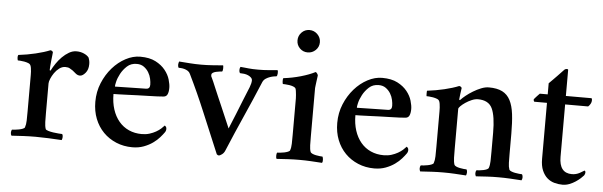

<svg xmlns="http://www.w3.org/2000/svg" viewBox="-45 -791 2977 948"><g transform="rotate(5 1443.5 -317.0)"><path d="M318 -440Q338 -440 355 -432.5Q372 -425 380 -414Q382 -409 384 -401Q386 -393 386 -382Q386 -355 372 -338.5Q358 -322 345 -322Q334 -322 324.5 -329.5Q315 -337 307 -344Q299 -349 291.5 -353.5Q284 -358 270 -358Q254 -358 240 -347.5Q226 -337 216 -322.5Q206 -308 200 -293.5Q194 -279 194 -270V-124Q194 -100 194.5 -79Q195 -58 200 -44Q202 -40 213 -36.5Q224 -33 238 -31Q252 -29 265 -28Q278 -27 283 -27Q287 -21 286.5 -12Q286 -3 283 3Q252 1 217 -0.5Q182 -2 153 -2Q123 -2 93.5 -0.5Q64 1 34 3Q30 -3 30 -12Q30 -21 34 -27Q39 -27 48.5 -28Q58 -29 68.5 -31Q79 -33 87.5 -36.5Q96 -40 97 -44Q102 -58 102.5 -78Q103 -98 103 -124V-291Q103 -296 103 -304Q103 -312 102.5 -321Q102 -330 100.5 -338.5Q99 -347 97 -351Q94 -358 85 -361.5Q76 -365 65 -367Q54 -369 45 -369.5Q36 -370 33 -370Q31 -375 30.5 -383.5Q30 -392 33 -397Q76 -402 118 -412Q160 -422 189 -434Q194 -434 198 -430.5Q202 -427 202 -425Q202 -422 200.5 -410Q199 -398 197.5 -383.5Q196 -369 195 -356Q194 -343 194 -338Q194 -334 196 -334Q198 -334 199 -335Q207 -351 219.5 -369.5Q232 -388 247.5 -403.5Q263 -419 281 -429.5Q299 -440 318 -440Z M620 -404Q591 -404 572 -386.5Q553 -369 541.5 -347.5Q530 -326 525.5 -306.5Q521 -287 522 -283Q524 -283 546 -283.5Q568 -284 594.5 -284.5Q621 -285 645 -285.5Q669 -286 675 -286Q695 -286 695 -307Q695 -320 691.5 -336.5Q688 -353 679 -368Q670 -383 655.5 -393.5Q641 -404 620 -404ZM634 -441Q680 -441 710 -425.5Q740 -410 758 -387.5Q776 -365 783 -341Q790 -317 790 -300Q790 -280 784.5 -268Q779 -256 765 -255Q755 -254 734.5 -253Q714 -252 689 -251.5Q664 -251 637 -250Q610 -249 586 -248Q562 -247 543.5 -246.5Q525 -246 518 -246Q518 -204 529 -170Q540 -136 560.5 -111.5Q581 -87 610 -74Q639 -61 674 -61Q695 -61 712.5 -66.5Q730 -72 744 -80Q758 -88 768 -97Q778 -106 784 -113Q786 -112 789.5 -108Q793 -104 793 -97Q793 -87 787 -79Q780 -69 767 -54Q754 -39 734.5 -25Q715 -11 689.5 -1.5Q664 8 633 8Q590 8 553 -7.5Q516 -23 489 -50.5Q462 -78 447 -116Q432 -154 432 -200Q432 -250 450 -293.5Q468 -337 497 -370Q526 -403 562 -422Q598 -441 634 -441Z M937 -428Q966 -428 992 -430Q1018 -432 1045 -434Q1047 -429 1046.5 -417Q1046 -405 1042 -403Q1039 -403 1030.5 -402Q1022 -401 1013 -399Q1004 -397 997.5 -393Q991 -389 991 -383V-376Q996 -366 1003 -350Q1010 -334 1018 -314.5Q1026 -295 1035.5 -273.5Q1045 -252 1054 -231Q1075 -182 1099 -126Q1114 -162 1129 -199Q1142 -231 1156.5 -268Q1171 -305 1185 -338Q1193 -359 1193 -372Q1193 -380 1187 -386Q1181 -392 1172 -396Q1163 -400 1152 -401.5Q1141 -403 1131 -403Q1127 -409 1127 -418Q1127 -427 1131 -434Q1143 -433 1152.5 -432Q1162 -431 1171.5 -430Q1181 -429 1192.5 -428.5Q1204 -428 1219 -428Q1248 -428 1269 -430Q1290 -432 1315 -434Q1318 -429 1317 -417Q1316 -405 1312 -403Q1309 -403 1300 -401.5Q1291 -400 1280.5 -396.5Q1270 -393 1260 -386.5Q1250 -380 1245 -369Q1207 -278 1169 -193Q1131 -108 1093 -17Q1088 -4 1078 3.5Q1068 11 1062 11Q1057 11 1052 6Q1006 -103 967.5 -195.5Q929 -288 885 -378Q881 -387 873 -392Q865 -397 856 -399.5Q847 -402 839 -402.5Q831 -403 827 -403Q823 -410 823.5 -418.5Q824 -427 827 -434Q855 -432 881 -430Q907 -428 937 -428Z M1400 -589Q1400 -612 1416 -628.5Q1432 -645 1455 -645Q1478 -645 1494.5 -628.5Q1511 -612 1511 -589Q1511 -566 1494.5 -550Q1478 -534 1455 -534Q1432 -534 1416 -550Q1400 -566 1400 -589ZM1507 -123Q1507 -99 1507.5 -78.5Q1508 -58 1513 -45Q1515 -41 1522.5 -37.5Q1530 -34 1540 -32Q1550 -30 1559.5 -29Q1569 -28 1573 -28Q1576 -23 1576.5 -12Q1577 -1 1573 3Q1543 1 1517 -0.5Q1491 -2 1462 -2Q1432 -2 1405 -0.5Q1378 1 1348 3Q1345 -1 1345 -12Q1345 -23 1348 -28Q1353 -28 1363 -29Q1373 -30 1383 -32Q1393 -34 1401.5 -37.5Q1410 -41 1411 -45Q1416 -58 1416.5 -78Q1417 -98 1417 -123V-290Q1417 -295 1417 -303Q1417 -311 1416 -320Q1415 -329 1414 -337.5Q1413 -346 1411 -351Q1408 -357 1398.5 -360.5Q1389 -364 1378.5 -365.5Q1368 -367 1359 -367.5Q1350 -368 1347 -368Q1345 -370 1344.5 -382Q1344 -394 1347 -397Q1390 -402 1432 -414Q1474 -426 1503 -441Q1507 -440 1511 -434Q1515 -428 1515 -425Q1515 -422 1513.5 -413.5Q1512 -405 1511 -395Q1510 -385 1508.5 -375.5Q1507 -366 1507 -362V-320Z M1819 -404Q1790 -404 1771 -386.5Q1752 -369 1740.5 -347.5Q1729 -326 1724.5 -306.5Q1720 -287 1721 -283Q1723 -283 1745 -283.5Q1767 -284 1793.5 -284.5Q1820 -285 1844 -285.5Q1868 -286 1874 -286Q1894 -286 1894 -307Q1894 -320 1890.5 -336.5Q1887 -353 1878 -368Q1869 -383 1854.5 -393.5Q1840 -404 1819 -404ZM1833 -441Q1879 -441 1909 -425.5Q1939 -410 1957 -387.5Q1975 -365 1982 -341Q1989 -317 1989 -300Q1989 -280 1983.5 -268Q1978 -256 1964 -255Q1954 -254 1933.5 -253Q1913 -252 1888 -251.5Q1863 -251 1836 -250Q1809 -249 1785 -248Q1761 -247 1742.5 -246.5Q1724 -246 1717 -246Q1717 -204 1728 -170Q1739 -136 1759.5 -111.5Q1780 -87 1809 -74Q1838 -61 1873 -61Q1894 -61 1911.5 -66.5Q1929 -72 1943 -80Q1957 -88 1967 -97Q1977 -106 1983 -113Q1985 -112 1988.5 -108Q1992 -104 1992 -97Q1992 -87 1986 -79Q1979 -69 1966 -54Q1953 -39 1933.5 -25Q1914 -11 1888.5 -1.5Q1863 8 1832 8Q1789 8 1752 -7.5Q1715 -23 1688 -50.5Q1661 -78 1646 -116Q1631 -154 1631 -200Q1631 -250 1649 -293.5Q1667 -337 1696 -370Q1725 -403 1761 -422Q1797 -441 1833 -441Z M2362 -440Q2403 -440 2428.5 -427Q2454 -414 2468 -387Q2482 -360 2487 -319Q2492 -278 2492 -222V-123Q2492 -98 2492.5 -78Q2493 -58 2498 -44Q2500 -40 2508 -36.5Q2516 -33 2526.5 -31Q2537 -29 2547 -28Q2557 -27 2562 -27Q2566 -21 2566 -12Q2566 -3 2562 3Q2532 1 2504.5 -0.5Q2477 -2 2447 -2Q2417 -2 2392 -0.5Q2367 1 2336 3Q2332 -3 2332 -12Q2332 -21 2336 -27Q2341 -27 2350.5 -28Q2360 -29 2370 -31Q2380 -33 2387.5 -36.5Q2395 -40 2396 -44Q2401 -58 2401.5 -78Q2402 -98 2402 -124V-218Q2402 -301 2384 -339Q2366 -377 2313 -377Q2299 -377 2282.5 -370Q2266 -363 2252 -353.5Q2238 -344 2229 -335Q2220 -326 2220 -321V-124Q2220 -100 2220.5 -79Q2221 -58 2226 -44Q2228 -40 2235.5 -36.5Q2243 -33 2253 -31Q2263 -29 2272.5 -28Q2282 -27 2287 -27Q2291 -21 2290.5 -12Q2290 -3 2287 3Q2256 1 2230 -0.5Q2204 -2 2174 -2Q2145 -2 2117.5 -0.5Q2090 1 2060 3Q2056 -3 2056 -12Q2056 -21 2060 -27Q2065 -27 2074.5 -28Q2084 -29 2094.5 -31Q2105 -33 2113.5 -36.5Q2122 -40 2123 -44Q2128 -58 2128.5 -78Q2129 -98 2129 -124V-288Q2129 -293 2129 -301.5Q2129 -310 2128.5 -319.5Q2128 -329 2126.5 -338Q2125 -347 2123 -351Q2120 -358 2111 -361.5Q2102 -365 2091 -367Q2080 -369 2071 -369.5Q2062 -370 2059 -370Q2058 -371 2058 -383.5Q2058 -396 2059 -397Q2102 -402 2144 -412Q2186 -422 2215 -434Q2220 -434 2224 -430.5Q2228 -427 2228 -425Q2228 -422 2226.5 -414Q2225 -406 2224 -396.5Q2223 -387 2222 -379Q2221 -371 2221 -369Q2221 -365 2223 -365Q2225 -365 2227 -367Q2235 -376 2250.5 -388.5Q2266 -401 2285 -412.5Q2304 -424 2324 -432Q2344 -440 2362 -440Z M2869 -431Q2873 -431 2873.5 -427.5Q2874 -424 2874 -419Q2874 -412 2869.5 -403.5Q2865 -395 2858 -389H2744V-129Q2744 -49 2807 -49Q2828 -49 2846 -59Q2864 -69 2868 -72Q2873 -70 2873 -64Q2873 -59 2871 -54Q2869 -49 2867 -47Q2863 -42 2853 -33Q2843 -24 2829.5 -15Q2816 -6 2799.5 0.5Q2783 7 2765 7Q2745 7 2725 1.5Q2705 -4 2689.5 -17.5Q2674 -31 2664 -54Q2654 -77 2654 -112V-389H2592Q2590 -389 2588.5 -393Q2587 -397 2587 -399Q2588 -402 2592 -406.5Q2596 -411 2600.5 -416Q2605 -421 2609.5 -425.5Q2614 -430 2615 -431H2654V-486Q2663 -495 2674 -506Q2685 -517 2695.5 -528Q2706 -539 2714 -547.5Q2722 -556 2726 -560Q2731 -564 2737.5 -564Q2744 -564 2744 -560V-431Z"/></g></svg>

Font: Vermiglione Medium
Style: Regular
Weight: 500
Version: Version 1.000